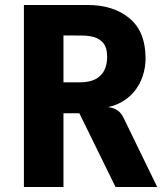

<svg xmlns="http://www.w3.org/2000/svg" viewBox="-20 -747 648 767"><path d="M441.5 0 297 -294.5H224.5L191.5 -302L205.5 -402V-418H297.5Q336 -418 360.2 -430.2Q384.5 -442.5 396.2 -465.2Q408 -488 408 -520Q408 -556.5 393 -574.5Q378 -592.5 355.5 -598.8Q333 -605 309.5 -605L233 -605.5L197 -667L191 -727Q209.5 -727 229.5 -727Q249.5 -727 274 -727Q298.5 -727 330.5 -727Q433 -727 497.2 -674Q561.5 -621 561.5 -513.5Q561.5 -477.5 550 -442.8Q538.5 -408 514.5 -379.2Q490.5 -350.5 452.8 -332.8Q415 -315 363 -313L384 -321Q405 -321 421.8 -317.5Q438.5 -314 451.5 -304.5Q464.5 -295 473 -277.5L608 0ZM75.5 0V-727H233.5V0Z"/></svg>

Font: Spline Sans Mono
Style: Bold
Weight: 700
Designer: Eben Sorkin, Mirko Velimirovic
Foundry: Sorkin Type
Version: Version 1.004